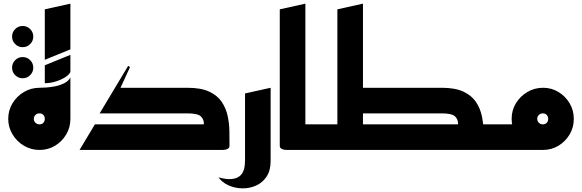

<svg xmlns="http://www.w3.org/2000/svg" viewBox="-20 -820 3183 1050"><path d="M104 -562Q80 -562 63 -579Q46 -596 46 -620Q46 -644 63 -661Q80 -678 104 -678Q128 -678 145 -661Q162 -644 162 -620Q162 -596 145 -579Q128 -562 104 -562ZM104 -392Q80 -392 63 -409Q46 -426 46 -450Q46 -474 63 -491Q80 -508 104 -508Q128 -508 145 -491Q162 -474 162 -450Q162 -426 145 -409Q128 -392 104 -392Z M225 -365V-463L365 -520V-426Q357 -410 334 -396Q311 -382 282 -373.5Q253 -365 225 -365ZM225 -493V-769L365 -800V-550ZM365 -170 196 -340Q209 -340 233 -341.5Q257 -343 283.5 -348.5Q310 -354 332.5 -365.5Q355 -377 365 -396ZM196 0Q150 0 111 -23Q72 -46 48.5 -85Q25 -124 25 -170Q25 -217 48.5 -255.5Q72 -294 111 -317Q150 -340 197 -340Q243 -340 281 -317Q319 -294 342 -255.5Q365 -217 365 -170Q365 -123 342 -84.5Q319 -46 281 -23Q243 0 196 0ZM196 -140Q209 -140 217 -148.5Q225 -157 225 -170Q225 -183 217 -191.5Q209 -200 196 -200Q183 -200 174 -191.5Q165 -183 165 -170Q165 -157 174 -148.5Q183 -140 196 -140Z M415 0 499 -140H1095Q1096 -167 1078.5 -183.5Q1061 -200 1005 -200H525L681 -460L691 -453L639 -340H1005Q1079 -340 1124 -319Q1169 -298 1192.5 -263Q1216 -228 1225 -186Q1234 -144 1234.5 -101.5Q1235 -59 1235 -23Q1235 -11 1225 -6Q1215 -1 1205 -0.5Q1195 0 1195 0Z M1175 150Q1219 162 1247.5 159Q1276 156 1292 142Q1308 128 1314 106.5Q1320 85 1320 60V-309L1460 -340V60Q1460 113 1437.5 146.5Q1415 180 1379 195.5Q1343 211 1303.5 210Q1264 209 1229.5 193.5Q1195 178 1175 150Z M1550 0Q1550 0 1540 -0.5Q1530 -1 1520 -6Q1510 -11 1510 -23V-769L1650 -800V-140H1730V0Z M2570 0V-140H2745V0ZM1660 0V-140H1835V0ZM1825 -50V-769L1965 -800V-50ZM1665 0 1749 -140H1985V0ZM1870 0V-140H2485Q2486 -167 2468.5 -183.5Q2451 -200 2395 -200H1870V-340H2395Q2469 -340 2514 -319Q2559 -298 2582.5 -263Q2606 -228 2615 -186Q2624 -144 2624.5 -101.5Q2625 -59 2625 -23Q2625 -11 2615 -6Q2605 -1 2595 -0.5Q2585 0 2585 0Z M2705 0V-140H2905L2952 0ZM2949 0Q2903 0 2864 -23Q2825 -46 2801.5 -85Q2778 -124 2778 -170Q2778 -217 2801.5 -255.5Q2825 -294 2864 -317Q2903 -340 2950 -340Q2996 -340 3034 -317Q3072 -294 3095 -255.5Q3118 -217 3118 -170Q3118 -123 3095 -84.5Q3072 -46 3034 -23Q2996 0 2949 0ZM2949 -140Q2962 -140 2970 -148.5Q2978 -157 2978 -170Q2978 -183 2970 -191.5Q2962 -200 2949 -200Q2936 -200 2927 -191.5Q2918 -183 2918 -170Q2918 -157 2927 -148.5Q2936 -140 2949 -140Z"/></svg>

Font: Reem Kufi Fun
Style: Bold
Weight: 700
Designer: Khaled Hosny
Version: Version 1.005